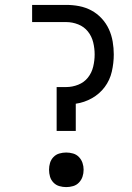

<svg xmlns="http://www.w3.org/2000/svg" viewBox="-20 -755 540 783"><path d="M211 -221V-400H250Q275 -400 299 -409.5Q323 -419 338.5 -438.5Q354 -458 360 -483Q366 -508 366 -533Q366 -558 360 -582.5Q354 -607 338.5 -626.5Q323 -646 299 -655.5Q275 -665 250 -665H111V-735H250Q277 -735 303 -730Q329 -725 352.5 -712.5Q376 -700 394.5 -680Q413 -660 424 -636Q435 -612 439.5 -585.5Q444 -559 444 -533Q444 -498 436 -463Q428 -428 407 -400Q386 -372 355 -354.5Q324 -337 289 -332V-221ZM250 8Q236 8 222 4Q208 0 198 -10.5Q188 -21 184 -34.5Q180 -48 180 -63Q180 -77 184 -90.5Q188 -104 198 -114.5Q208 -125 222 -129Q236 -133 250 -133Q264 -133 278 -129Q292 -125 302 -114.5Q312 -104 316.5 -90.5Q321 -77 321 -63Q321 -48 316.5 -34.5Q312 -21 302 -10.5Q292 0 278 4Q264 8 250 8Z"/></svg>

Font: HulyMono
Style: Regular
Weight: 400
Monospace: yes
Designer: Belleve Invis
Foundry: Belleve Invis
Version: Version 33.2.5; ttfautohint (v1.8.4)